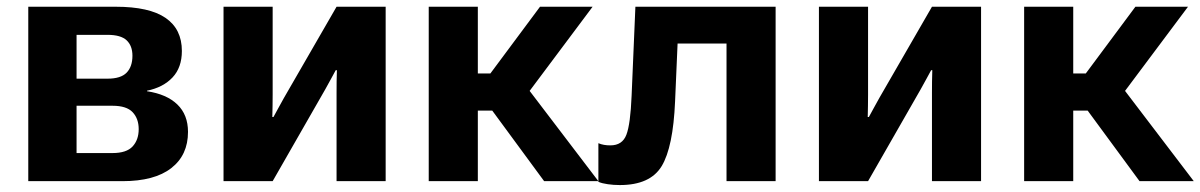

<svg xmlns="http://www.w3.org/2000/svg" viewBox="-20 -535 3545 567"><path d="M63.5 0V-515.1H321.8Q420.9 -515.1 469 -482.1Q517.1 -449 517.1 -384.5Q517.1 -335.7 489.5 -306.3Q461.9 -276.9 414.1 -267.1V-265.6Q472.4 -256.8 503.8 -226.4Q535.2 -196 535.2 -145.5Q535.2 -76.9 485.7 -38.5Q436.3 0 341.6 0ZM206.1 -302.7H297.6Q336.7 -302.7 353.9 -320.4Q371.1 -338.1 371.1 -370.4Q371.1 -399.9 353.9 -416Q336.7 -432.1 297.6 -432.1H206.1ZM206.1 -83H312.3Q353.5 -83 371.6 -102.5Q389.6 -122.1 389.6 -153.6Q389.6 -184.6 371.7 -203.6Q353.8 -222.7 312.3 -222.7H206.1Z M640.1 0V-515.1H785.2V-255.4Q785.2 -240.7 784.9 -222.4Q784.7 -204.1 784.2 -189.5H787.6Q794.2 -201.9 800.9 -213.9Q807.6 -225.8 818.4 -245.6L973.9 -515.1H1118.9V0H973.9V-261.7Q973.9 -276.4 974.1 -294.7Q974.4 -313 974.9 -327.6H971.4Q964.8 -314.7 958 -302.9Q951.2 -291 940.7 -271.5L785.2 0Z M1586.9 0 1415.3 -233.4 1522.5 -294.9 1747.1 0ZM1318.6 -318.1H1428.2L1574.7 -515.1H1730L1500.5 -208.3H1318.6ZM1391.1 -515.1V0H1246.1V-515.1Z M1981 -406.5 1973.6 -235.8Q1967.8 -100.3 1934 -44.4Q1900.1 11.5 1810.5 11.5Q1791.7 11.5 1774.8 9Q1757.8 6.6 1747.1 2V-112.1Q1755.4 -108.6 1763.8 -107.2Q1772.2 -105.7 1782.5 -105.7Q1817.9 -105.7 1829.8 -137.1Q1841.8 -168.5 1845.2 -252L1856.4 -515.1H2270.5V0H2125.5V-406.5Z M2398.4 0V-515.1H2543.5V-255.4Q2543.5 -240.7 2543.2 -222.4Q2543 -204.1 2542.5 -189.5H2545.9Q2552.5 -201.9 2559.2 -213.9Q2565.9 -225.8 2576.7 -245.6L2732.2 -515.1H2877.2V0H2732.2V-261.7Q2732.2 -276.4 2732.4 -294.7Q2732.7 -313 2733.2 -327.6H2729.7Q2723.1 -314.7 2716.3 -302.9Q2709.5 -291 2699 -271.5L2543.5 0Z M3345.2 0 3173.6 -233.4 3280.8 -294.9 3505.4 0ZM3076.9 -318.1H3186.5L3333 -515.1H3488.3L3258.8 -208.3H3076.9ZM3149.4 -515.1V0H3004.4V-515.1Z"/></svg>

Font: RobotoFlex
Style: Regular
Weight: 400
Designer: Berlow after Robertson
Foundry: Google
Version: Version 2.136